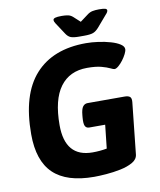

<svg xmlns="http://www.w3.org/2000/svg" viewBox="-95 -950 861 1033"><g transform="rotate(-10 336.0 -433.5)"><path d="M387 -749Q355 -749 340.5 -755Q326 -761 315 -778L273 -842Q266 -853 266 -860Q266 -868 277 -871.5Q288 -875 313 -875Q333 -875 347.5 -872Q362 -869 374 -858L409 -826L452 -858Q466 -869 481.5 -872Q497 -875 517 -875Q542 -875 551 -872Q560 -869 560 -862Q560 -858 557 -852.5Q554 -847 549 -842L494 -778Q479 -761 463.5 -755Q448 -749 415 -749ZM336 8Q186 8 113.5 -61.5Q41 -131 41 -276Q41 -493 138 -600.5Q235 -708 416 -708Q448 -708 483.5 -703Q519 -698 550 -689Q581 -680 600 -667.5Q619 -655 619 -640Q619 -630 611 -614Q603 -598 591 -582Q579 -566 566 -555Q553 -544 544 -544Q538 -544 522 -552Q506 -560 476.5 -568Q447 -576 399 -576Q303 -576 251.5 -506.5Q200 -437 200 -298Q200 -123 350 -123Q390 -123 428 -130L442 -258H355Q339 -258 332.5 -271Q326 -284 329 -318L330 -329Q333 -363 343 -376Q353 -389 369 -389H571Q591 -389 600 -381.5Q609 -374 607 -353L577 -71Q574 -45 546.5 -29.5Q519 -14 480 -6Q441 2 401.5 5Q362 8 336 8Z"/></g></svg>

Font: Asap
Style: Bold Italic
Weight: 700
Italic angle: -6°
Designer: Pablo Cosgaya
Foundry: Omnibus-Type
Version: Version 3.001; ttfautohint (v1.8.3)